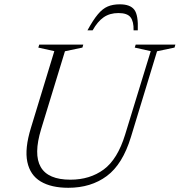

<svg xmlns="http://www.w3.org/2000/svg" viewBox="-20 -882 853 912"><path d="M175.5 -269Q102 -28.5 314.5 -28.5Q407 -28.5 472.8 -77Q538.5 -125.5 574.5 -243L696 -639L620 -656L624.5 -670H813L809 -656L726 -638.5L602 -231.5Q562.5 -101.5 487.2 -45.8Q412 10 304.5 10Q223.5 10 173.2 -20Q123 -50 109.8 -113Q96.5 -176 127 -275L238 -639L162 -656L166.5 -670H375.5L371.5 -656L288.5 -638.5ZM542.5 -820Q501.5 -820 472.5 -800Q443.5 -780 420 -738H395.5Q422.5 -787.5 445 -814.2Q467.5 -841 491.8 -851.2Q516 -861.5 549 -861.5Q598.5 -861.5 618 -835.8Q637.5 -810 634.5 -738H614.5Q615.5 -780 600 -800Q584.5 -820 542.5 -820Z"/></svg>

Font: Newsreader 16pt Light
Style: Italic
Weight: 300
Italic angle: -17°
Designer: Hugues Gentile
Foundry: Production Type
Version: Version 1.003; ttfautohint (v1.8.3)